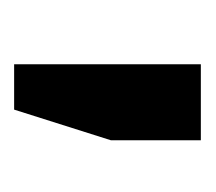

<svg xmlns="http://www.w3.org/2000/svg" viewBox="-36 -766 298 265"><g transform="rotate(90 112.5 -633.0)"><path d="M68.2 -504V-761.7H173.1V-637.6L130.8 -504Z"/></g></svg>

Font: Hanuman
Style: Regular
Weight: 400
Designer: Danh Hong
Foundry: Danh Hong
Version: Version 9.000